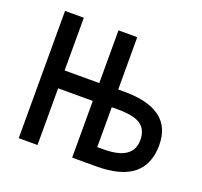

<svg xmlns="http://www.w3.org/2000/svg" viewBox="-99 -648 798 760"><g transform="rotate(20 300.0 -268.0)"><path d="M130.9 -536.1V-314H276.9V-536.1H356V-315.9H380.9Q584 -315.9 584 -164.1Q584 0 378.9 0H276.9V-238.8H130.9V0H51.8V-536.1ZM356 -241.2V-73.2H382.8Q506.8 -73.2 506.8 -157.2Q506.8 -201.2 478 -221.2Q449.2 -241.2 380.9 -241.2Z"/></g></svg>

Font: Apple Sans Adjectives
Style: Regular
Weight: 400
Monospace: yes
Foundry: Apple Sans Adjectives
Version: Version 0.01